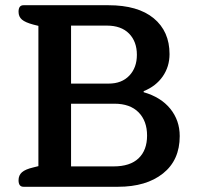

<svg xmlns="http://www.w3.org/2000/svg" viewBox="-20 -715 758 735"><path d="M51 -25Q51 -44 64 -55.5Q77 -67 107 -74L127 -79V-616L107 -621Q77 -629 64 -640Q51 -651 51 -670Q51 -695 70 -695H395Q508 -695 568.5 -645Q629 -595 629 -508Q629 -460 603 -422.5Q577 -385 530 -366V-362Q596 -343 632 -298.5Q668 -254 668 -194Q668 -102 604 -51Q540 0 432 0H70Q51 0 51 -25ZM396 -395Q446 -395 475 -425.5Q504 -456 504 -505Q504 -556 474 -586.5Q444 -617 389 -617H252V-395ZM415 -78Q478 -78 510.5 -109Q543 -140 543 -196Q543 -252 510.5 -285Q478 -318 418 -318H252V-78Z"/></svg>

Font: Maitree SemiBold
Style: Regular
Weight: 600
Designer: CadsonDemak Team
Foundry: CadsonDemak
Version: Version 1.001